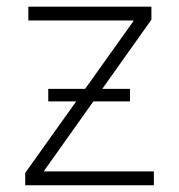

<svg xmlns="http://www.w3.org/2000/svg" viewBox="-20 -549 531 569"><path d="M54.7 0V-36.6L375 -485.8V-488.3H64V-529.3H428.7V-490.7L110.8 -43V-41H436V0ZM123 -248.5V-285.6H365.2V-248.5Z"/></svg>

Font: Inter 24pt ExtraLight
Style: Regular
Weight: 250
Designer: Rasmus Andersson
Foundry: rsms
Version: Version 4.001;git-66647c0bb